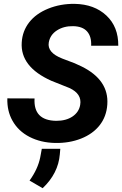

<svg xmlns="http://www.w3.org/2000/svg" viewBox="-20 -741 642 1009"><path d="M401.4 -189.9Q411.6 -248 344.2 -278.8L250 -316.4Q85.9 -389.6 94.2 -518.1Q97.7 -577.6 133.3 -623.5Q168.9 -669.4 233.4 -695.6Q297.9 -721.7 372.6 -720.7Q475.6 -718.8 539.1 -659.4Q602.5 -600.1 601.6 -500.5H459Q461.4 -548.8 437.7 -575.7Q414.1 -602.5 364.3 -603.5Q315.4 -604.5 279.3 -581.3Q243.2 -558.1 236.3 -517.6Q227.1 -464.4 307.6 -433.1L372.1 -408.7L409.2 -391.6Q553.2 -320.3 543.9 -191.4Q539.6 -128.4 503.7 -82.8Q467.8 -37.1 406 -12.7Q344.2 11.7 270 10.3Q194.3 8.8 135.3 -21.5Q76.2 -51.8 45.4 -106.9Q16.6 -158.2 18.6 -224.1L161.6 -223.6Q154.8 -107.9 275.4 -106Q327.6 -106 361.3 -128.9Q395 -151.9 401.4 -189.9ZM204.1 248 135.3 208Q179.2 147 191.4 85.9L199.7 41H296.9L294.4 69.8Q286.1 170.4 204.1 248Z"/></svg>

Font: RobotoInd
Style: Bold Italic
Weight: 700
Italic angle: -12°
Designer: Google
Version: Version 2.001150; 2014